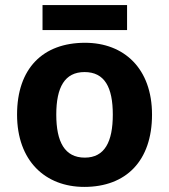

<svg xmlns="http://www.w3.org/2000/svg" viewBox="-20 -724 665 754"><path d="M479 -704H147V-606H479ZM577 -274C577 -455 467 -556 314 -556C148 -556 47 -455 47 -274C47 -92 158 10 311 10C475 10 577 -92 577 -274ZM201 -274C201 -381 234 -441 312 -441C391 -441 423 -381 423 -274C423 -167 391 -105 313 -105C234 -105 201 -167 201 -274Z"/></svg>

Font: Noto Sans Canadian Aboriginal
Style: Bold
Weight: 700
Designer: Monotype Design Team, Typotheque's Kevin King
Foundry: Monotype Imaging Inc.
Version: Version 2.004